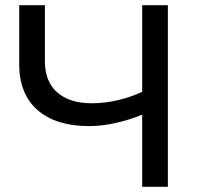

<svg xmlns="http://www.w3.org/2000/svg" viewBox="-20 -720 776 740"><path d="M528 0V-278Q479 -258 430 -247Q375 -234 323 -234Q195 -234 124.5 -296Q54 -358 54 -473V-700H153V-484Q153 -406 200.5 -364Q248 -322 334 -322Q385 -322 439 -335Q484 -346 528 -366V-700H627V0Z"/></svg>

Font: Montserrat Z Med
Style: Regular
Weight: 500
Designer: Julieta Ulanovsky
Foundry: Julieta Ulanovsky
Version: Version 8.000